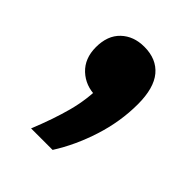

<svg xmlns="http://www.w3.org/2000/svg" viewBox="-108 -216 445 445"><g transform="rotate(45 115.0 7.0)"><path d="M61 166.5Q82 115 93.8 71.2Q105.5 27.5 105.5 -17L131 7.5H115Q80.5 7.5 57.2 -14.2Q34 -36 34 -73Q34 -111 56 -132Q78 -153 113 -153Q153 -153 174.8 -127Q196.5 -101 196.5 -48Q196.5 8.5 178.5 64.8Q160.5 121 131.5 166.5Z"/></g></svg>

Font: Encode Sans SC Condensed SemiBold
Style: Regular
Weight: 600
Width: 3
Designer: Multiple Designers
Foundry: Impallari Type
Version: Version 3.002